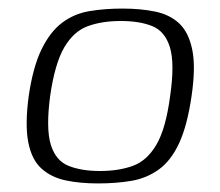

<svg xmlns="http://www.w3.org/2000/svg" viewBox="-20 -423 514 448"><path d="M209 5Q167 5 133.5 -2Q100 -9 77 -29.5Q54 -50 46 -91Q38 -132 47 -199Q57 -267 77 -308Q97 -349 125 -370Q153 -391 188.5 -397Q224 -403 266 -403Q308 -403 342 -396Q376 -389 398 -368.5Q420 -348 428.5 -307.5Q437 -267 427 -199Q417 -130 398 -89Q379 -48 350.5 -27.5Q322 -7 286.5 -1Q251 5 209 5ZM213 -24Q257 -24 290 -36Q323 -48 345 -85.5Q367 -123 377 -199Q388 -275 376.5 -312.5Q365 -350 335.5 -362Q306 -374 262 -374Q218 -374 185 -362Q152 -350 130 -312.5Q108 -275 97 -199Q87 -123 98.5 -85.5Q110 -48 140 -36Q170 -24 213 -24Z"/></svg>

Font: Genos Light
Style: Italic
Weight: 300
Italic angle: -8°
Designer: Robert E. Leuschke
Foundry: Robert E. Leuschke
Version: Version 1.010